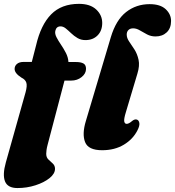

<svg xmlns="http://www.w3.org/2000/svg" viewBox="-38 -748 886 972"><path d="M36 -399Q36 -414.5 48 -424.5Q60 -434.5 81.5 -434.5H123L144.5 -518Q168.5 -622 220.8 -675.2Q273 -728.5 362 -728.5Q418.5 -728.5 449 -700Q479.5 -671.5 479.5 -632Q479.5 -592.5 456 -568.8Q432.5 -545 394.5 -545Q372 -545 354.2 -555.5Q336.5 -566 322.2 -579.8Q308 -593.5 295 -604Q282 -614.5 268.5 -614.5Q247 -614.5 242 -591.5Q239 -577 248 -559.5Q257 -542 270.5 -522.2Q284 -502.5 295.5 -480.2Q307 -458 308.5 -434H347Q371 -434 384.2 -426.8Q397.5 -419.5 397.5 -399.5Q397.5 -375.5 375.2 -357.8Q353 -340 322 -340H288.5L203 -15Q199 0 197.5 11.5Q196 23 196 30.5Q196 49 207.2 59.5Q218.5 70 229.5 80.2Q240.5 90.5 240.5 106.5Q240.5 131.5 212.8 153.8Q185 176 141.5 190Q98 204 50.5 204Q1 204 -12.5 170.5Q-26 137 -8.5 74.5L91.5 -281Q100.5 -314 95.2 -329.8Q90 -345.5 70.5 -355Q36 -377 36 -399ZM719.5 -727Q773.5 -727 800.8 -701.5Q828 -676 828 -642Q828 -605 806 -584.2Q784 -563.5 749.5 -563.5Q726 -563.5 706.5 -573.8Q687 -584 670 -594.2Q653 -604.5 636 -604.5Q620.5 -604.5 612 -595.8Q603.5 -587 603.5 -573Q603.5 -555.5 616 -537.5Q628.5 -519.5 642.8 -497.2Q657 -475 663.5 -445.2Q670 -415.5 657.5 -375L599.5 -181Q588.5 -145 591 -133Q593.5 -121 603.5 -121Q614.5 -121 631.5 -136Q645.5 -147 656.5 -142Q665.5 -138 667.5 -124.5Q669.5 -111 658 -88.5Q635.5 -43.5 589 -15.5Q542.5 12.5 479 12.5Q409 12.5 392.8 -28.5Q376.5 -69.5 397 -136.5L523 -559.5Q549 -646.5 600.2 -686.8Q651.5 -727 719.5 -727Z"/></svg>

Font: Fraunces 72pt Soft Black
Style: Italic
Weight: 900
Italic angle: -16°
Version: Version 1.000;[b76b70a41]